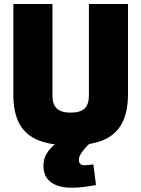

<svg xmlns="http://www.w3.org/2000/svg" viewBox="-20 -694 687 933"><path d="M323.7 12.6Q232 12.6 169.8 -11.1Q107.6 -34.7 76.2 -89.3Q44.8 -143.9 44.8 -235.5V-674.5H234.8V-229.2Q234.8 -186.5 256.2 -166.6Q277.6 -146.7 323.7 -146.7Q370.3 -146.7 391.2 -166.8Q412 -186.9 412 -229.2V-674.5H602V-237.7Q602 -146.1 570.6 -90.9Q539.2 -35.8 477.5 -11.6Q415.9 12.6 323.7 12.6ZM327.3 218.2Q288.3 218.2 257.5 207.3Q226.7 196.3 208.9 172.9Q191.1 149.4 191.1 111.1Q191.1 78.2 206.8 52.5Q222.5 26.7 246.3 7.9Q270 -11 294.2 -22.1L430 -9.3Q412.6 5.1 397.4 21.6Q382.2 38 372.7 53.8Q363.1 69.6 363.1 82.6Q363.1 94.8 369.5 101.9Q375.8 109 389.6 109Q398.8 109 411.9 107.5Q424.9 106 433.8 105L446.4 205Q424.6 209.4 393 213.8Q361.5 218.2 327.3 218.2Z"/></svg>

Font: Titillium Web SemiBold
Style: Regular
Weight: 600
Designer: Mohamed Gaber, Accademia di Belle Arti di Urbino
Foundry: Kief Type Foundry, Accademia di Belle Arti di Urbino
Version: Version 3.000; ttfautohint (v1.8.4)